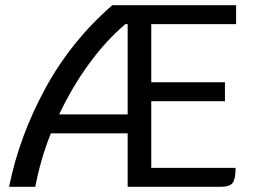

<svg xmlns="http://www.w3.org/2000/svg" viewBox="-20 -720 983 740"><path d="M563 -627V-403H847V-330H563V-73H888Q888 -31 877 -15.5Q866 0 830 0H472V-206H176Q136 -106 116 0H15Q54 -194 154 -378Q254 -562 413 -700H890V-627ZM472 -279V-627H463Q387 -562 322 -472.5Q257 -383 208 -279Z"/></svg>

Font: Krub Medium
Style: Regular
Weight: 500
Designer: Ekaluck Peanpanawate
Foundry: Cadson Demak Co.,Ltd.
Version: Version 1.000; ttfautohint (v1.6)